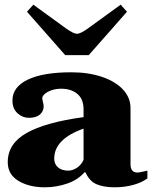

<svg xmlns="http://www.w3.org/2000/svg" viewBox="-20 -788 656 818"><path d="M95 -738 122 -768 264 -665Q294 -644 308 -644Q322 -644 352 -665L494 -768L521 -738L358 -553H258ZM13 -97Q13 -176 93.5 -221.5Q174 -267 336 -289V-322Q336 -366 309.5 -388Q283 -410 241 -410Q218 -410 199.5 -403.5Q181 -397 170.5 -387.5Q160 -378 160 -370Q160 -365 163 -353.5Q166 -342 166 -335Q166 -314 150 -300Q134 -286 103 -286Q76 -286 54.5 -305.5Q33 -325 33 -360Q33 -417 98 -448.5Q163 -480 284 -480Q357 -480 414.5 -460.5Q472 -441 504 -406.5Q536 -372 536 -328V-89Q536 -53 565 -53Q574 -53 587.5 -56.5Q601 -60 608 -61V-28Q584 -10 547 0Q510 10 469 10Q422 10 391.5 -3Q361 -16 344 -54H340Q311 -21 265 -5.5Q219 10 171 10Q104 10 58.5 -17.5Q13 -45 13 -97ZM336 -107V-240Q211 -196 211 -112Q211 -89 227 -75Q243 -61 271 -61Q289 -61 307.5 -73Q326 -85 336 -107Z"/></svg>

Font: Taviraj Black
Style: Regular
Weight: 900
Designer: Katatrad Team
Foundry: CadsonDemak
Version: Version 1.030